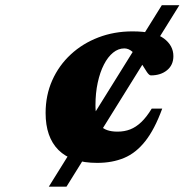

<svg xmlns="http://www.w3.org/2000/svg" viewBox="-20 -702 732 722"><path d="M163.5 0 588.5 -682.5H654.5L230 0ZM447.5 -520Q425 -520 405.2 -504Q385.5 -488 370.8 -459.2Q356 -430.5 347.5 -391.2Q339 -352 339 -306.5Q339 -252 357.8 -229.5Q376.5 -207 422 -207Q448 -207 469.8 -215.5Q491.5 -224 511.2 -242.8Q531 -261.5 550.5 -293.5H590Q561.5 -215.5 526.2 -171Q491 -126.5 446.5 -108Q402 -89.5 345.5 -89.5Q248 -89.5 199.8 -138Q151.5 -186.5 151.5 -277Q151.5 -344 176.5 -400Q201.5 -456 246 -497.2Q290.5 -538.5 349.8 -561.2Q409 -584 478 -584Q561 -584 596.5 -557.2Q632 -530.5 632 -491Q632 -457.5 608.2 -438Q584.5 -418.5 547.5 -418.5Q541 -418.5 532.5 -431Q524 -443.5 509 -468Q494 -493 479 -506.5Q464 -520 447.5 -520Z"/></svg>

Font: Newsreader ExtraBold
Style: Italic
Weight: 800
Italic angle: -17°
Designer: Hugues Gentile
Foundry: Production Type
Version: Version 1.003